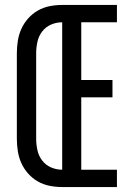

<svg xmlns="http://www.w3.org/2000/svg" viewBox="-20 -755 540 775"><path d="M231 0Q205 0 180 -5Q155 -10 133 -22.5Q111 -35 94 -54Q77 -73 66.5 -96Q56 -119 52 -144.5Q48 -170 48 -195V-540Q48 -565 52 -590.5Q56 -616 66.5 -639Q77 -662 94 -681Q111 -700 133 -712.5Q155 -725 180 -730Q205 -735 231 -735H452V-665H308V-432H434V-362H308V-70H452V0ZM231 -70V-665Q207 -665 185.5 -655.5Q164 -646 150 -627.5Q136 -609 131 -586Q126 -563 126 -540V-195Q126 -172 131 -149Q136 -126 150 -107.5Q164 -89 185.5 -79.5Q207 -70 231 -70Z"/></svg>

Font: Iosevka NFM
Style: Regular
Weight: 400
Monospace: yes
Designer: Belleve Invis
Foundry: Belleve Invis
Version: Version 29.0.4; ttfautohint (v1.8.4);Nerd Fonts 3.3.0